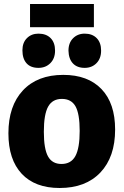

<svg xmlns="http://www.w3.org/2000/svg" viewBox="-20 -925 617 959"><path d="M555 -278Q555 -141 481.5 -63.5Q408 14 278 14Q155 14 88.5 -57Q22 -128 22 -259Q22 -396 94.5 -473.5Q167 -551 296 -551Q419 -551 487 -480Q555 -409 555 -278ZM199 -267Q199 -181 220 -143.5Q241 -106 287 -106Q335 -106 356.5 -145.5Q378 -185 378 -271Q378 -357 357 -394Q336 -431 289 -431Q242 -431 220.5 -392.5Q199 -354 199 -267ZM92 -674Q92 -712 114.5 -734.5Q137 -757 172 -757Q211 -757 233 -734.5Q255 -712 255 -672Q255 -633 231.5 -609.5Q208 -586 172 -586Q133 -586 112.5 -609Q92 -632 92 -674ZM322 -672Q322 -711 345 -734Q368 -757 403 -757Q441 -757 463 -734.5Q485 -712 485 -672Q485 -633 462 -609.5Q439 -586 403 -586Q365 -586 344 -608.5Q323 -631 322 -672ZM130 -905H449V-789H130Z"/></svg>

Font: Bitter Pro ExtraBold
Style: Regular
Weight: 800
Designer: Sol Matas, and Bitter project Authors
Foundry: Sol Matas
Version: Version 1.010